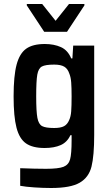

<svg xmlns="http://www.w3.org/2000/svg" viewBox="-20 -738 555 960"><path d="M81 191V103Q156 106 210 106Q272 106 297.5 96Q323 86 330.5 58.5Q338 31 338 -36V-62H332Q316 -27 283.5 -12.5Q251 2 203 2Q143 2 110 -21Q77 -44 62.5 -99.5Q48 -155 48 -256Q48 -359 63 -415Q78 -471 111 -494.5Q144 -518 204 -518Q250 -518 284.5 -502.5Q319 -487 336 -446H342L346 -510H451V-64Q451 41 437.5 95Q424 149 378.5 175.5Q333 202 236 202Q195 202 151 199Q107 196 81 191ZM326 -138Q334 -155 336 -181.5Q338 -208 338 -256Q338 -300 336 -326Q334 -352 327 -369Q319 -394 301.5 -404.5Q284 -415 251 -415Q207 -415 189.5 -405.5Q172 -396 166.5 -365Q161 -334 161 -256Q161 -180 167 -148.5Q173 -117 190.5 -107.5Q208 -98 251 -98Q283 -98 300 -107Q317 -116 326 -138ZM201 -579 114 -711V-718H191L258 -634L325 -718H402V-711L315 -579Z"/></svg>

Font: Saira Semi Condensed Medium
Style: Regular
Weight: 500
Width: 4
Designer: Hector Gatti with collaboration of the Omnibus-Type team
Foundry: Omnibus-Type
Version: Version 1.001; ttfautohint (v1.8)